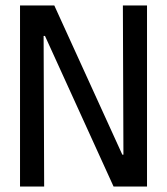

<svg xmlns="http://www.w3.org/2000/svg" viewBox="-20 -680 609 700"><path d="M53 0V-660H178L426 -116H430L428 -660H516V0H394L144 -549H139L141 0Z"/></svg>

Font: Bricolage Grotesque 72pt SemiCondensed
Style: Regular
Weight: 400
Width: 4
Designer: Mathieu Triay
Foundry: Atelier Triay
Version: Version 1.001;gftools[0.9.33.dev8+g029e19f]